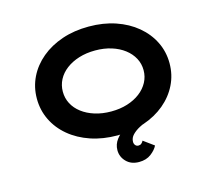

<svg xmlns="http://www.w3.org/2000/svg" viewBox="-125 -871 1382 1237"><g transform="rotate(-15 566.0 -252.5)"><path d="M655.1 211.5Q602.2 211.5 570.5 179Q538.7 146.4 538.7 102.4Q538.7 62.6 563.3 30.6Q588 -1.4 626.8 -26.4Q665.7 -51.3 708.5 -70Q751.3 -88.6 787.6 -101.9L805.2 -45.6Q795.9 -39.9 771 -30.3Q746.1 -20.8 718.1 -6.1Q690.2 8.6 670 29Q649.8 49.4 649.8 76.2Q649.8 89.4 657.6 98.7Q665.5 108.1 678 108.1Q690.4 108.1 698.3 101.1Q706.2 94.2 711 84.2L780.8 135.1Q768.2 161.9 735.9 186.7Q703.6 211.5 655.1 211.5ZM565.9 10Q468.3 10 387.3 -17.5Q306.3 -45 247 -94.5Q187.7 -144 155.6 -210.1Q123.4 -276.1 123.4 -352.9Q123.4 -429.6 155.8 -495.7Q188.3 -561.7 247.6 -611.2Q306.9 -660.7 387.6 -688.2Q468.3 -715.7 565.9 -715.7Q663.1 -715.7 743.8 -688.2Q824.6 -660.7 883.9 -611.2Q943.2 -561.7 975.8 -495.7Q1008.4 -429.6 1008.4 -352.9Q1008.4 -276.1 975.8 -210.1Q943.2 -144 883.9 -94.5Q824.6 -45 743.8 -17.5Q663.1 10 565.9 10ZM565.9 -149.5Q625.2 -149.5 674.4 -165Q723.7 -180.5 759.6 -208.1Q795.6 -235.7 815.5 -272.8Q835.3 -309.8 835.3 -352.9Q835.3 -396 815.5 -433Q795.6 -470 759.6 -497.6Q723.7 -525.2 674.4 -540.7Q625.2 -556.2 565.9 -556.2Q506.7 -556.2 457.2 -540.7Q407.8 -525.2 371.5 -497.6Q335.2 -470 315.9 -433Q296.6 -396 296.6 -352.9Q296.6 -309.8 315.9 -272.8Q335.2 -235.7 371.5 -208.1Q407.8 -180.5 457.2 -165Q506.7 -149.5 565.9 -149.5Z"/></g></svg>

Font: Lexend Zetta
Style: Regular
Weight: 400
Designer: Bonnie Shaver-Troup, Thomas Jockin
Foundry: Lexend
Version: Version 1.007